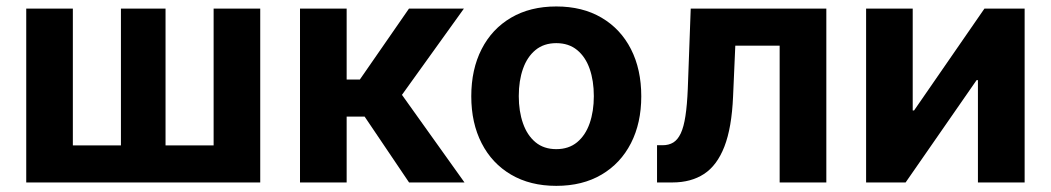

<svg xmlns="http://www.w3.org/2000/svg" viewBox="-20 -573 3300 603"><path d="M62.4 -545.9H208.8V-116.4H359.8V-545.9H499.9V-116.4H650.9V-545.9H797.3V0H62.4Z M922.2 0V-545.9H1068.7V-323.3H1110.2L1264.4 -545.9H1436.9L1242.4 -275.1L1438.8 0H1264.7L1125.1 -206.9H1068.7V0Z M1727.1 10.7Q1645 10.7 1585 -24.6Q1525 -59.9 1492.6 -123.3Q1460.1 -186.6 1460.1 -270.6Q1460.1 -355.2 1492.6 -418.7Q1525 -482.2 1585 -517.4Q1645 -552.7 1727.1 -552.7Q1809.5 -552.7 1869.3 -517.4Q1929.2 -482.2 1961.6 -418.7Q1994 -355.2 1994 -270.6Q1994 -186.6 1961.6 -123.3Q1929.2 -59.9 1869.3 -24.6Q1809.5 10.7 1727.1 10.7ZM1727.1 -104.6Q1766.2 -104.6 1792.5 -126.3Q1818.8 -148.1 1831.9 -185.8Q1845 -223.5 1845 -271.1Q1845 -319.2 1831.9 -356.8Q1818.8 -394.3 1792.5 -415.9Q1766.2 -437.5 1727.1 -437.5Q1688 -437.5 1661.8 -415.9Q1635.6 -394.3 1622.5 -356.9Q1609.3 -319.5 1609.3 -271.1Q1609.3 -223.5 1622.5 -185.8Q1635.6 -148.1 1661.8 -126.3Q1688 -104.6 1727.1 -104.6Z M2043.5 0V-116.9H2060.9Q2080.6 -116.9 2094.6 -125.5Q2108.6 -134.2 2118.1 -154.3Q2127.5 -174.4 2132.7 -208.7Q2138 -243.1 2140.1 -294.3L2149.3 -545.9H2575.2V0H2428.6V-429.5H2289.3L2282.3 -269.8Q2278.1 -171.8 2255 -112.5Q2231.9 -53.2 2191 -26.6Q2150.1 0 2092 0Z M3198 0H3051.3V-321.3H3047.1L2824.2 0H2700.1V-545.9H2846.5V-226H2850.7L3071.7 -545.9H3198Z"/></svg>

Font: Inter Variable LoSnoCo
Style: Regular
Weight: 400
Designer: Rasmus Andersson
Foundry: rsms
Version: Version 4.000;git-a52131595; featfreeze: case,dlig,ss01,ss02